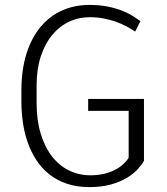

<svg xmlns="http://www.w3.org/2000/svg" viewBox="-20 -741 671 771"><path d="M558.1 -95.2Q549.8 -80.1 533.2 -61.8Q516.6 -43.5 490.2 -27.3Q463.9 -11.2 426.5 -0.5Q389.2 10.3 339.4 10.3Q287.6 10.3 247.3 -3.7Q207 -17.6 176.8 -42Q146.5 -66.4 125.2 -99.4Q104 -132.3 90.8 -170.4Q77.6 -208.5 71.8 -250.2Q65.9 -292 65.9 -333.5V-376Q65.9 -460.9 86.4 -525.6Q106.9 -590.3 143.6 -633.8Q180.2 -677.2 230 -699.2Q279.8 -721.2 338.4 -721.2Q380.9 -721.2 413.8 -714.4Q446.8 -707.5 471.7 -697.5Q496.6 -687.5 514.2 -676.3Q531.7 -665 543.9 -656.2L522.9 -614.3Q506.8 -625 487.1 -635.5Q467.3 -646 444.3 -654.1Q421.4 -662.1 395.3 -667Q369.1 -671.9 340.3 -671.9Q295.9 -671.9 257.1 -653.6Q218.3 -635.3 189.2 -600.1Q160.2 -564.9 143.6 -513.9Q127 -462.9 127 -397.9V-327.1Q127 -257.8 143.6 -203.9Q160.2 -149.9 189 -112.8Q217.8 -75.7 257.3 -56.4Q296.9 -37.1 342.8 -37.1Q372.1 -37.1 396.5 -42.7Q420.9 -48.3 440.2 -58.1Q459.5 -67.9 473.6 -80.6Q487.8 -93.3 496.6 -107.4V-295.9H334V-343.8H558.1Z"/></svg>

Font: Ufes Sans Light
Style: Regular
Weight: 200
Designer: Ricardo Esteves & Thais Bronze
Foundry: ProDesignUfes - Ricardo Esteves, Thais Bronze (This is a derivative work, based on Roboto family, by Christian Robertson
Version: Version 2.0